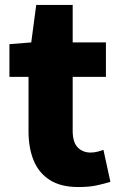

<svg xmlns="http://www.w3.org/2000/svg" viewBox="-20 -740 485 774"><path d="M296 14Q225 14 180.5 -14.5Q136 -43 115.5 -93.5Q95 -144 95 -211V-430H18V-562L106 -569L126 -720H273V-569H407V-430H273V-213Q273 -166 293.5 -145.5Q314 -125 345 -125Q359 -125 373 -128.5Q387 -132 397 -136L425 -7Q403 0 371.5 7Q340 14 296 14Z"/></svg>

Font: Source Han Sans CN Heavy
Style: Regular
Weight: 900
Designer: Ryoko NISHIZUKA 西塚涼子 (kana, bopomofo & ideographs); Paul D. Hunt (Latin, Greek & Cyrillic); Sandoll Communications 산돌커뮤니
Foundry: Adobe
Version: Version 2.000;hotconv 1.0.107;makeotfexe 2.5.65593